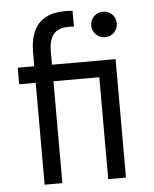

<svg xmlns="http://www.w3.org/2000/svg" viewBox="-52 -765 647 809"><g transform="rotate(-5 271.5 -360.5)"><path d="M412 -597Q390 -597 374 -612.5Q358 -628 358 -650Q358 -674 374 -689.5Q390 -705 412 -705Q435 -705 450.5 -689.5Q466 -674 466 -650Q466 -628 450.5 -612.5Q435 -597 412 -597ZM448 -501V0H373V-431H34V-501ZM104 -559Q104 -614 122 -652Q140 -690 179.5 -707.5Q219 -725 285 -720V-653Q225 -658 202 -633.5Q179 -609 179 -559V0H104Z"/></g></svg>

Font: Albert Sans
Style: Regular
Weight: 400
Designer: Andreas Rasmussen
Foundry: a.Foundry
Version: Version 1.025